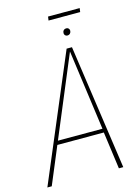

<svg xmlns="http://www.w3.org/2000/svg" viewBox="-138 -942 737 1013"><g transform="rotate(-15 230.5 -435.0)"><path d="M400.9 -870.1 397.9 -849.1H225.1L228 -870.1ZM284.2 -764.2Q284.2 -773.4 289.8 -779.3Q295.4 -785.2 305.2 -785.2Q312.5 -785.2 317.1 -780.3Q321.8 -775.4 321.8 -768.1Q321.8 -759.3 316.2 -753.2Q310.5 -747.1 300.8 -747.1Q293.5 -747.1 288.8 -752.2Q284.2 -757.3 284.2 -764.2ZM381.8 0 354 -203.1H100.1L15.1 0H-8.8L278.8 -681.2H308.1L405.8 0ZM108.9 -224.1H352.1L292 -662.1Z"/></g></svg>

Font: Fira Sans Compressed Thin
Style: Italic
Weight: 100
Width: 3
Italic angle: -8°
Designer: Carrois Corporate & Edenspiekermann AG
Foundry: Carrois Corporate GbR & Edenspiekermann AG
Version: Version 4.203;PS 004.203;hotconv 1.0.88;makeotf.lib2.5.64775